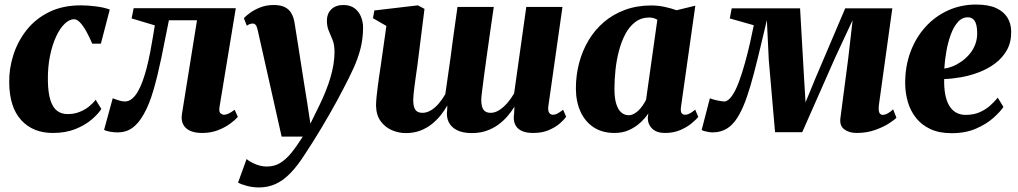

<svg xmlns="http://www.w3.org/2000/svg" viewBox="-20 -574 4475 844"><path d="M212 10.5Q125 10.5 73.2 -46Q21.5 -102.5 20.5 -211Q19.5 -272.5 38.8 -332.5Q58 -392.5 97 -442Q136 -491.5 195.8 -521Q255.5 -550.5 335.5 -550.5Q365 -550.5 401.2 -546Q437.5 -541.5 462.5 -532L423.5 -382H385.5Q373.5 -410.5 360 -435Q346.5 -459.5 332.5 -474.5Q318.5 -489.5 305.5 -489.5Q285.5 -489.5 264.8 -470Q244 -450.5 227 -414.2Q210 -378 199.8 -328.2Q189.5 -278.5 190.5 -218Q191.5 -164.5 202 -132.5Q212.5 -100.5 231.5 -86.5Q250.5 -72.5 277.5 -72.5Q306 -72.5 329.2 -81.8Q352.5 -91 370.5 -105.2Q388.5 -119.5 400.5 -135.5L425.5 -95Q411 -72.5 382.2 -48Q353.5 -23.5 311 -6.5Q268.5 10.5 212 10.5Z M945 -104Q941.5 -82 949.5 -75.8Q957.5 -69.5 964.5 -69.5Q973 -69.5 984.2 -74.5Q995.5 -79.5 1011.5 -91.5L1025.5 -60.5Q1014 -46.5 991 -29.8Q968 -13 937 -1.2Q906 10.5 869 10.5Q820.5 10.5 797 -11.5Q773.5 -33.5 780 -74L846 -485H722.5Q705 -395.5 688.8 -317.5Q672.5 -239.5 654.5 -177.5Q636.5 -115.5 612.5 -73Q589.5 -31.5 561.8 -11.8Q534 8 497.5 8Q478 8 461.2 4.5Q444.5 1 437.5 -3L475.5 -142Q481 -140 489.8 -136.8Q498.5 -133.5 509 -130.8Q519.5 -128 529.5 -128Q546 -128 560.2 -139.8Q574.5 -151.5 586 -171.5Q597.5 -191.5 607 -217.8Q616.5 -244 624 -272.5Q633.5 -309 640.5 -345.8Q647.5 -382.5 652.5 -413.5Q657.5 -444.5 660.5 -462.5L558.5 -493L567.5 -538H1016.5Z M1112.5 -443Q1109 -458.5 1103.8 -464.5Q1098.5 -470.5 1091.5 -470.5Q1084.5 -470.5 1078.2 -468.2Q1072 -466 1065 -461L1052 -494Q1060 -503.5 1078.8 -517.2Q1097.5 -531 1124.2 -541.5Q1151 -552 1183 -552Q1212.5 -552 1231.2 -543Q1250 -534 1260.5 -516.2Q1271 -498.5 1275 -472.5Q1281.5 -433.5 1288.2 -389.8Q1295 -346 1302.2 -300.2Q1309.5 -254.5 1316.5 -209.2Q1323.5 -164 1330.5 -122L1344.5 -30.5L1383.5 -110Q1399 -141.5 1411.5 -172.8Q1424 -204 1432.8 -233.8Q1441.5 -263.5 1446 -291.5Q1450.5 -319.5 1450.5 -345Q1450.5 -377 1442.2 -397.8Q1434 -418.5 1425.5 -437.8Q1417 -457 1417 -484.5Q1417 -513.5 1436.2 -532.8Q1455.5 -552 1489.5 -552Q1519.5 -552 1538.8 -537.5Q1558 -523 1567 -500.2Q1576 -477.5 1576 -453.5Q1576 -405 1565 -361.5Q1554 -318 1534.5 -275.2Q1515 -232.5 1490.5 -186Q1477 -159.5 1461 -130.2Q1445 -101 1427.5 -70.5Q1410 -40 1392 -10Q1374 20 1356 48.8Q1338 77.5 1321 103Q1288 155 1256.2 187.5Q1224.5 220 1191 235Q1157.5 250 1118.5 250Q1091.5 250 1065 243Q1038.5 236 1026.5 228.5L1064 125Q1074.5 135 1100.2 146.5Q1126 158 1153 158Q1186 158 1211.5 142.5Q1237 127 1260.8 97.8Q1284.5 68.5 1311 26.5H1218Z M1815 -288Q1812 -267 1808.8 -244.5Q1805.5 -222 1802.8 -200.8Q1800 -179.5 1798.2 -162.2Q1796.5 -145 1796.5 -135Q1796.5 -105 1805.8 -91.5Q1815 -78 1837 -78Q1856 -78 1874.2 -89Q1892.5 -100 1908.8 -119Q1925 -138 1937.5 -160Q1943 -198.5 1949 -240.2Q1955 -282 1960.5 -320.5Q1965 -356 1970.2 -394.8Q1975.5 -433.5 1981 -471.8Q1986.5 -510 1991 -543.5H2150.5Q2143.5 -496 2136 -443Q2128.5 -390 2121.2 -338.8Q2114 -287.5 2108.2 -244.2Q2102.5 -201 2099 -172.5Q2095.5 -144 2095.5 -136.5Q2095.5 -105.5 2105.2 -91.8Q2115 -78 2136.5 -78Q2156 -78 2175 -90.2Q2194 -102.5 2210.8 -122Q2227.5 -141.5 2240 -163.5L2293.5 -543.5H2452.5L2390 -104Q2388.5 -85 2394.8 -77.2Q2401 -69.5 2410.5 -69.5Q2420 -69.5 2429.2 -74.2Q2438.5 -79 2455.5 -91.5L2468.5 -61Q2460 -48 2440.8 -31.2Q2421.5 -14.5 2392.2 -2Q2363 10.5 2324.5 10.5Q2276.5 10.5 2255 -11.5Q2233.5 -33.5 2240 -75.5L2241.5 -105Q2228.5 -84 2210.8 -63.2Q2193 -42.5 2170 -25.8Q2147 -9 2118.2 1Q2089.5 11 2054 11Q2014 11 1988.5 -2Q1963 -15 1952.2 -37.8Q1941.5 -60.5 1945.5 -89L1946.5 -110.5Q1934.5 -89.5 1917.8 -68.2Q1901 -47 1878.8 -29Q1856.5 -11 1828 0Q1799.5 11 1763.5 11Q1732 11 1702.5 -1.8Q1673 -14.5 1653.5 -41Q1634 -67.5 1633 -108.5Q1633 -125 1635 -145.8Q1637 -166.5 1640 -189.2Q1643 -212 1646.2 -235.5Q1649.5 -259 1653 -280.5L1678.5 -460L1619.5 -494L1625.5 -528L1817 -550.5L1846 -535Z M2973.5 -104Q2971 -85 2976 -77.2Q2981 -69.5 2991.5 -69.5Q3000 -69.5 3010.2 -74.2Q3020.5 -79 3036 -92L3049.5 -60.5Q3040.5 -48.5 3020.2 -31.8Q3000 -15 2970.2 -2.2Q2940.5 10.5 2903 10.5Q2867 10.5 2847.5 -8Q2828 -26.5 2827.5 -55.5L2830 -75.5Q2817 -55.5 2795.5 -35.5Q2774 -15.5 2745.5 -2.5Q2717 10.5 2681.5 10.5Q2627.5 10.5 2589.5 -14.5Q2551.5 -39.5 2531.5 -84Q2511.5 -128.5 2511.5 -185.5Q2511.5 -242.5 2525.5 -296.2Q2539.5 -350 2566.8 -396Q2594 -442 2634.2 -476.5Q2674.5 -511 2727 -530.5Q2779.5 -550 2843 -550Q2873 -550 2902.8 -543.5Q2932.5 -537 2954 -529L3036.5 -549ZM2869.5 -487Q2863.5 -491 2854.5 -494Q2845.5 -497 2834 -497Q2799 -497 2773 -477.5Q2747 -458 2729.2 -424.8Q2711.5 -391.5 2700.8 -350.5Q2690 -309.5 2685.5 -266Q2681 -222.5 2681 -182.5Q2681 -143 2689 -117.2Q2697 -91.5 2711.2 -79.5Q2725.5 -67.5 2744 -67.5Q2754.5 -67.5 2765 -72.8Q2775.5 -78 2785.5 -87.2Q2795.5 -96.5 2804.2 -109Q2813 -121.5 2820 -135.5Z M3745.5 10.5Q3712 10.5 3690.8 -5.8Q3669.5 -22 3674.5 -56.5L3708.5 -316L3728 -485.5L3652 -322.5L3506.5 7H3387L3359.5 -309.5L3351 -485.5Q3336 -423 3321.8 -362.8Q3307.5 -302.5 3293.2 -248.5Q3279 -194.5 3263.8 -149.8Q3248.5 -105 3231.5 -74Q3209.5 -32 3180.2 -12Q3151 8 3111.5 8Q3104.5 8 3094.2 6.2Q3084 4.5 3075.2 2Q3066.5 -0.5 3064.5 -3L3100.5 -142Q3106 -139.5 3118.8 -136Q3131.5 -132.5 3145 -130.2Q3158.5 -128 3165 -128Q3168.5 -128 3172.2 -129.5Q3176 -131 3180.2 -134Q3184.5 -137 3189 -141.8Q3193.5 -146.5 3197.5 -152.5Q3213.5 -175 3227.8 -213.2Q3242 -251.5 3254.5 -296.5Q3267 -341.5 3277 -385.5Q3287 -429.5 3293.5 -463L3188 -493L3196.5 -537.5H3497L3514.5 -231L3521 -124L3565 -231L3695.5 -537.5H3902.5L3843.5 -112.5Q3841.5 -96 3843.2 -86.2Q3845 -76.5 3849.8 -72.8Q3854.5 -69 3859.5 -69Q3871 -69 3883.5 -76.2Q3896 -83.5 3906 -93.5L3920.5 -56.5Q3913 -48 3888.5 -32Q3864 -16 3827.2 -2.8Q3790.5 10.5 3745.5 10.5Z M4391 -104Q4377.5 -83.5 4347.2 -56.2Q4317 -29 4270.8 -8.8Q4224.5 11.5 4163.5 11.5Q4108 11.5 4069 -7Q4030 -25.5 4005.8 -56.8Q3981.5 -88 3970.5 -126.8Q3959.5 -165.5 3959 -206Q3958.5 -281.5 3982 -345Q4005.5 -408.5 4047.8 -455.2Q4090 -502 4147 -528Q4204 -554 4270.5 -554Q4325 -554 4358.8 -538.5Q4392.5 -523 4408.5 -496.5Q4424.5 -470 4425 -437Q4426 -390 4406.8 -355Q4387.5 -320 4355.2 -295.8Q4323 -271.5 4283.8 -256.5Q4244.5 -241.5 4204.5 -234.5Q4164.5 -227.5 4130.5 -226.5Q4129.5 -190 4134.8 -161Q4140 -132 4151.5 -111.5Q4163 -91 4181.5 -80Q4200 -69 4225 -69Q4260.5 -69 4287.2 -81Q4314 -93 4333.2 -110.5Q4352.5 -128 4366 -144.5ZM4235 -498Q4208.5 -498 4189.8 -476.2Q4171 -454.5 4158.8 -420.2Q4146.5 -386 4139.8 -346.8Q4133 -307.5 4131 -272.5Q4147.5 -274.5 4167.2 -282.2Q4187 -290 4206.2 -303.5Q4225.5 -317 4241.8 -336Q4258 -355 4267.2 -379.5Q4276.5 -404 4275.5 -433.5Q4274.5 -467.5 4264 -482.8Q4253.5 -498 4235 -498Z"/></svg>

Font: Merriweather 60pt Black
Style: Italic
Weight: 900
Italic angle: -7.8°
Version: Version 2.101